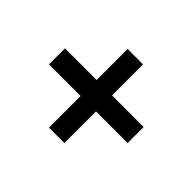

<svg xmlns="http://www.w3.org/2000/svg" viewBox="-98 -619 704 704"><g transform="rotate(-45 254.0 -267.0)"><path d="M50 -307H458V-227H50ZM297 -471V-63H214V-471Z"/></g></svg>

Font: Karma Variable Light
Style: Regular
Weight: 300
Designer: Joana Correia
Foundry: Indian Type Foundry
Version: Version 3.000